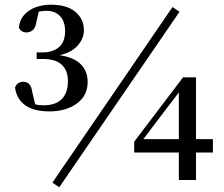

<svg xmlns="http://www.w3.org/2000/svg" viewBox="-20 -766 955 817"><path d="M190 -292Q124 -292 87.5 -318Q51 -344 44 -393Q49 -407 58.5 -412.5Q68 -418 79 -418Q94 -418 104 -408.5Q114 -399 118 -371L133 -309L104 -331Q120 -324 133.5 -321Q147 -318 165 -318Q217 -318 243 -344.5Q269 -371 269 -421Q269 -466 243 -490.5Q217 -515 164 -515H136V-543H161Q205 -543 231 -565.5Q257 -588 257 -633Q257 -675 235.5 -697.5Q214 -720 177 -720Q163 -720 147.5 -717Q132 -714 114 -707L147 -726L134 -668Q130 -646 118.5 -637Q107 -628 92 -628Q71 -628 60 -648Q64 -682 83.5 -703.5Q103 -725 133 -735.5Q163 -746 196 -746Q265 -746 301 -715.5Q337 -685 337 -638Q337 -597 303.5 -565Q270 -533 200 -526L198 -535Q278 -530 315.5 -500Q353 -470 353 -417Q353 -359 307 -325.5Q261 -292 190 -292ZM741 0V-138V-156V-382H733L771 -412L674 -285L578 -158L584 -187V-174H886V-117H551V-163L759 -437H814V0ZM232 31 203 11 714 -736 744 -716Z"/></svg>

Font: Noto Serif JP ExtraLight SemiBold
Style: Regular
Weight: 600
Version: Version 2.003-H1;hotconv 1.1.1;makeotfexe 2.6.0